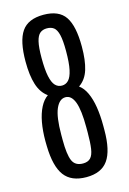

<svg xmlns="http://www.w3.org/2000/svg" viewBox="-131 -933 674 1005"><g transform="rotate(-15 206.0 -430.5)"><path d="M208.5 9.8Q127 9.8 89.4 -40.5Q51.8 -90.8 49.3 -200.7L48.8 -228Q48.8 -283.7 57.1 -329.1Q65.4 -374.5 82.3 -407.5Q99.1 -440.4 123.5 -457Q87.4 -482.9 71.8 -532.5Q56.2 -582 56.2 -656.7Q56.2 -768.1 91.1 -818.8Q126 -869.6 209.5 -869.6Q293 -869.6 327.1 -819.1Q361.3 -768.6 361.3 -656.7Q361.3 -582.5 346.2 -533.4Q331.1 -484.4 293 -458.5Q316.9 -441.4 332.3 -408Q347.7 -374.5 355 -328.9Q362.3 -283.2 362.3 -228V-204.6Q362.3 -92.8 325.9 -41.5Q289.6 9.8 208.5 9.8ZM209.5 -64Q236.3 -64 250.5 -78.9Q264.6 -93.8 269.5 -127.2Q274.4 -160.6 274.4 -214.8V-242.2Q274.4 -335.9 258.1 -379.4Q241.7 -422.9 209.5 -422.9Q176.3 -422.9 157 -378.7Q137.7 -334.5 137.7 -238.8V-210.9Q137.7 -131.8 152.3 -97.9Q167 -64 209.5 -64ZM208.5 -486.3Q229.5 -486.3 244.4 -502Q259.3 -517.6 267.3 -554.4Q275.4 -591.3 275.4 -656.2Q275.4 -713.4 268.1 -743.7Q260.7 -773.9 246.1 -785.2Q231.4 -796.4 208.5 -796.4Q186 -796.4 171.4 -784.4Q156.7 -772.5 149.4 -741.5Q142.1 -710.4 142.1 -653.8Q142.1 -590.3 149.9 -553.7Q157.7 -517.1 172.4 -501.7Q187 -486.3 208.5 -486.3Z"/></g></svg>

Font: AntonioLight
Style: Regular
Weight: 300
Designer: Vernon Adams
Foundry: Vernon Adams
Version: Version 1.002